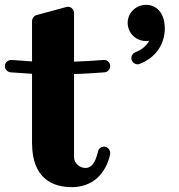

<svg xmlns="http://www.w3.org/2000/svg" viewBox="-23 -747 737 791"><path d="M431 -475C431 -488 420 -500 406 -500C405 -500 404 -500 404 -500C363 -497 322 -494 282 -493V-693C282 -706 272 -719 257 -719C255 -719 252 -719 250 -718L128 -685C117 -682 109 -671 109 -660V-494C81 -496 53 -498 25 -500C24 -500 23 -500 23 -500C11 -500 -3 -490 -3 -475C-3 -462 7 -451 20 -449C50 -447 80 -445 109 -443V-158C109 -8 198 24 273 24C354 24 412 -26 431 -112C431 -114 431 -116 431 -117C431 -129 421 -143 406 -143C394 -143 383 -135 381 -123C374 -98 364 -55 329 -55C306 -55 282 -74 282 -100V-442C324 -443 366 -446 408 -449C421 -450 431 -462 431 -475ZM656 -630C656 -682 631 -727 578 -727C537 -727 503 -694 503 -653C503 -611 537 -578 578 -578C583 -578 587 -578 592 -579C581 -560 564 -543 535 -532C525 -528 518 -518 518 -508C518 -495 529 -482 544 -482C547 -482 550 -483 553 -484C627 -513 656 -574 656 -630Z"/></svg>

Font: Ribeye
Style: Regular
Weight: 400
Designer: Astigmatic (AOETI)
Foundry: Astigmatic (AOETI)
Version: Version 1.000